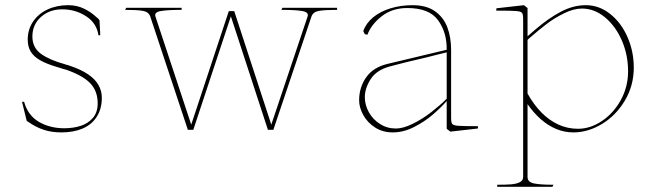

<svg xmlns="http://www.w3.org/2000/svg" viewBox="-20 -501 2526 741"><path d="M93 -28Q90 -30 87.5 -31.5Q85 -33 83 -35L65 -108H73Q88 -55 130.5 -30.5Q173 -6 228 -6Q263 -6 292 -15.5Q321 -25 339 -46.5Q357 -68 357 -102Q357 -150 328 -180Q299 -210 235 -232Q226 -234 208 -240Q203 -242 198 -243Q158 -255 134 -269Q110 -283 98.5 -302Q87 -321 87 -348Q87 -387 107.5 -417.5Q128 -448 163.5 -464.5Q199 -481 243 -481Q277 -481 304.5 -467.5Q332 -454 352 -435Q360 -429 364 -423L367 -365H360Q353 -412 312 -438.5Q271 -465 220 -465Q171 -465 138 -435.5Q105 -406 105 -360Q105 -317 138.5 -293Q172 -269 231 -253Q232 -253 232 -252.5Q232 -252 233 -252Q242 -250 250 -247Q292 -233 319.5 -214.5Q347 -196 360 -173Q373 -150 373 -124Q373 -81 353.5 -50.5Q334 -20 299 -5Q264 10 217 10Q179 10 149 0Q119 -10 93 -28Z M463 -463 467 -471H681V-463Q629 -463 601.5 -458.5Q574 -454 580 -437L718 -20L863 -458H884L1027 -20L1167 -437Q1173 -454 1146 -458.5Q1119 -463 1066 -463L1070 -471H1281V-463Q1234 -463 1211 -459Q1188 -455 1182 -437L1035 0H1014L871 -438L726 0H705L560 -437Q554 -455 532 -459Q510 -463 463 -463Z M1366 -114Q1366 -164 1393.5 -203Q1421 -242 1478 -255L1704 -309Q1705 -375 1671 -422.5Q1637 -470 1552 -470Q1494 -470 1453.5 -438.5Q1413 -407 1398 -367L1388 -369L1382 -381Q1393 -412 1420.5 -434.5Q1448 -457 1487.5 -469Q1527 -481 1572 -481Q1626 -481 1659 -457.5Q1692 -434 1706.5 -395.5Q1721 -357 1721 -308V-46Q1721 -28 1725.5 -22.5Q1730 -17 1748.5 -15.5Q1767 -14 1825 -14L1824 -5L1718 7L1704 -4Q1704 -6 1704 -6.5Q1704 -7 1704 -9Q1704 -44 1704 -60.5Q1704 -77 1704 -111Q1681 -85 1649.5 -58Q1618 -31 1577.5 -10.5Q1537 10 1496 10Q1457 10 1427.5 -9Q1398 -28 1382 -57Q1366 -86 1366 -114ZM1704 -120V-299Q1677 -292 1663.5 -289Q1650 -286 1624 -279Q1537 -259 1486 -245Q1433 -231 1410.5 -195.5Q1388 -160 1388 -126Q1388 -96 1403.5 -68Q1419 -40 1446.5 -22.5Q1474 -5 1508 -5Q1536 -5 1573.5 -23.5Q1611 -42 1645.5 -69Q1680 -96 1704 -120Z M2193 10Q2250 10 2304 -23Q2358 -56 2392 -113.5Q2426 -171 2426 -240Q2426 -303 2401.5 -358.5Q2377 -414 2334.5 -447.5Q2292 -481 2241 -481Q2192 -481 2144 -455.5Q2096 -430 2046 -387Q2031 -374 2016 -361Q2016 -391 2016 -406Q2016 -421 2016 -450V-470L2002 -481L1896 -469L1895 -460Q1953 -460 1971.5 -458.5Q1990 -457 1994.5 -451.5Q1999 -446 1999 -428V182Q1999 196 1985.5 202.5Q1972 209 1952 210.5Q1932 212 1899 212V220H2112L2116 212Q2066 212 2041 207Q2016 202 2016 182V-99Q2039 -66 2066.5 -41.5Q2094 -17 2126 -3.5Q2158 10 2193 10ZM2021 -352Q2059 -385 2089 -408Q2119 -431 2156.5 -449.5Q2194 -468 2226 -468Q2274 -468 2315 -434Q2356 -400 2380 -344.5Q2404 -289 2404 -226Q2404 -166 2376 -115Q2348 -64 2303 -34Q2258 -4 2211 -4Q2170 -4 2134.5 -20.5Q2099 -37 2069.5 -67Q2040 -97 2016 -140V-347Z"/></svg>

Font: TMT Limkin
Style: Regular
Weight: 400
Designer: Gabriel Drozdov
Version: Version 1.000;Glyphs 3.1.2 (3151)